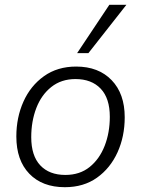

<svg xmlns="http://www.w3.org/2000/svg" viewBox="-20 -771 587 799"><path d="M250 8Q156 8 102 -48Q48 -104 48 -203Q48 -282 77.5 -348Q107 -414 163 -454Q219 -494 297 -494Q390 -494 444.5 -437.5Q499 -381 499 -283Q499 -203 469 -137Q439 -71 383.5 -31.5Q328 8 250 8ZM252 -43Q312 -43 353 -76Q394 -109 415.5 -164Q437 -219 437 -285Q437 -362 399 -402Q361 -442 294 -442Q235 -442 193.5 -409Q152 -376 131 -321Q110 -266 110 -200Q110 -123 147.5 -83Q185 -43 252 -43ZM301 -550 435 -751H506L348 -550Z"/></svg>

Font: Nunito Sans Light
Style: Italic
Weight: 300
Italic angle: -9°
Designer: Vernon Adams
Foundry: Vernon Adams
Version: Version 3.006; ttfautohint (v1.8.3)